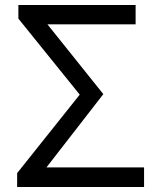

<svg xmlns="http://www.w3.org/2000/svg" viewBox="-20 -753 641 773"><path d="M49 0H560V-79H167L396 -374L171 -655H526V-733H54V-678L301 -372L49 -56Z"/></svg>

Font: Noto Sans KR
Style: Regular
Weight: 400
Designer: Ryoko NISHIZUKA 西塚涼子 (kana, bopomofo & ideographs); Paul D. Hunt (Latin, Greek & Cyrillic); Sandoll Communications 산돌커뮤니
Foundry: Adobe
Version: Version 2.004;hotconv 1.0.118;makeotfexe 2.5.65603